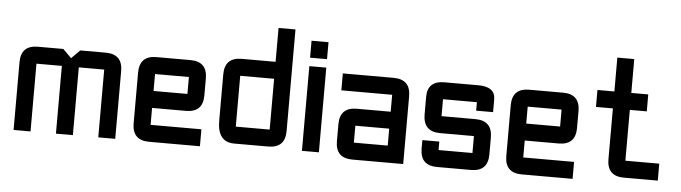

<svg xmlns="http://www.w3.org/2000/svg" viewBox="-40 -743 2935 827"><g transform="rotate(5 1428.0 -329.5)"><path d="M219.7 -354H109.9V-61H36.6V-354Q36.6 -427.2 109.9 -427.2H219.7L256.3 -390.6L293 -427.2H402.8Q476.1 -427.2 476.1 -354V-61H402.8V-354H293V-61H219.7Z M622.6 -427.2H769Q842.3 -427.2 842.3 -354V-280.8Q842.3 -207.5 769 -207.5H622.6V-134.3H842.3V-61H622.6Q549.3 -61 549.3 -134.3V-354Q549.3 -427.2 622.6 -427.2ZM769 -354H622.6V-280.8H769Z M1208.5 -158.7Q1208.5 -85.4 1135.3 -85.4H988.8Q915.5 -85.4 915.5 -177.2V-378.4Q915.5 -451.7 988.8 -451.7H1135.3V-598.1H1208.5ZM988.8 -158.7H1135.3V-378.4H988.8Z M1281.7 -445.8H1355V-79.6H1281.7ZM1281.7 -482.4V-555.7H1355V-482.4Z M1721.2 -61H1501.5Q1428.2 -61 1428.2 -134.3V-207.5Q1428.2 -280.8 1501.5 -280.8H1647.9V-354H1428.2V-427.2H1647.9Q1721.2 -427.2 1721.2 -354ZM1501.5 -134.3H1647.9V-207.5H1501.5Z M1794.4 -170.9H1867.7V-134.3H2014.2V-207.5H1867.7Q1794.4 -207.5 1794.4 -282.7V-357.9Q1794.4 -427.2 1867.7 -427.2H2014.2Q2087.4 -427.2 2087.4 -372.6V-317.4H2014.2V-354H1867.7V-280.8H2014.2Q2087.4 -280.8 2087.4 -207.5V-134.3Q2087.4 -61 2014.2 -61H1867.7Q1794.4 -61 1794.4 -134.3Z M2233.9 -427.2H2380.4Q2453.6 -427.2 2453.6 -354V-280.8Q2453.6 -207.5 2380.4 -207.5H2233.9V-134.3H2453.6V-61H2233.9Q2160.6 -61 2160.6 -134.3V-354Q2160.6 -427.2 2233.9 -427.2ZM2380.4 -354H2233.9V-280.8H2380.4Z M2673.3 -85.4Q2600.1 -85.4 2600.1 -158.7V-378.4H2526.9V-451.7H2600.1V-598.1H2673.3V-451.7H2746.6V-378.4H2673.3V-158.7H2819.8V-85.4Z"/></g></svg>

Font: BabelStone Khitan Seals
Style: Regular
Weight: 400
Designer: Andrew West
Foundry: BabelStone
Version: Version 1.004